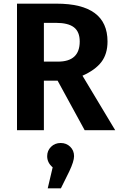

<svg xmlns="http://www.w3.org/2000/svg" viewBox="-20 -712 654 1050"><path d="M431 -298 610 0H443L295 -271H220V0H73V-692H289Q568 -692 568 -485Q568 -417 534.5 -373Q501 -329 431 -298ZM220 -587V-375H297Q416 -375 416 -485Q416 -538 384.5 -562.5Q353 -587 286 -587ZM312 70Q343 70 364 90.5Q385 111 385 142Q385 170 359 225L313 318H241L268 203Q238 178 238 142Q238 112 259 91Q280 70 312 70Z"/></svg>

Font: Fira Sans SemiBold
Style: Regular
Weight: 600
Designer: bBox Type GmbH & Carrois Corporate GbR & Edenspiekermann AG
Foundry: bBox Type GmbH & Carrois Corporate GbR & Edenspiekermann AG
Version: Version 4.301;PS 004.301;hotconv 1.0.88;makeotf.lib2.5.64775